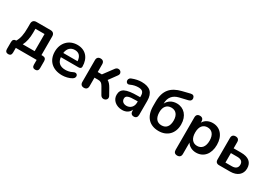

<svg xmlns="http://www.w3.org/2000/svg" viewBox="18 -1696 4015 2863"><g transform="rotate(30 2025.5 -264.0)"><path d="M80 138C114 138 132 118 132 82V0H491V82C491 118 509 138 544 138C578 138 597 118 597 82V-40C597 -78 576 -98 539 -98H517V-419C517 -464 492 -489 447 -489H206C161 -489 136 -464 136 -419V-350C136 -231 121 -160 84 -98C47 -98 26 -78 26 -40V82C26 118 46 138 80 138ZM195 -98C226 -154 243 -237 243 -321V-393H400V-98Z M931 10C983 10 1049 -4 1096 -33C1156 -70 1122 -153 1053 -114C1014 -92 967 -85 933 -85C843 -85 792 -128 783 -216H1085C1116 -216 1133 -229 1133 -253C1133 -405 1047 -499 908 -499C765 -499 663 -395 663 -244C663 -88 765 10 931 10ZM913 -414C984 -414 1024 -370 1029 -288H783C793 -366 839 -414 913 -414Z M1308 8C1348 8 1370 -15 1370 -56V-202H1432C1476 -202 1497 -189 1523 -144L1590 -27C1630 43 1734 -7 1695 -77L1636 -182C1611 -226 1587 -254 1557 -270L1657 -407C1704 -471 1614 -531 1566 -467L1441 -299H1370V-432C1370 -473 1348 -496 1308 -496C1268 -496 1245 -473 1245 -432V-56C1245 -15 1268 8 1308 8Z M1966 10C2035 10 2086 -23 2108 -78V-56C2108 -15 2129 8 2167 8C2204 8 2225 -15 2225 -56V-296C2225 -435 2157 -499 2014 -499C1967 -499 1909 -489 1848 -464C1786 -439 1813 -344 1877 -374C1926 -397 1971 -405 2010 -405C2079 -405 2106 -378 2106 -311V-290H2071C1859 -290 1783 -252 1783 -145C1783 -57 1860 10 1966 10ZM1992 -76C1937 -76 1905 -107 1905 -151C1905 -202 1947 -218 2072 -218H2106V-196C2106 -126 2057 -76 1992 -76Z M2594 10C2741 10 2839 -88 2839 -242C2839 -391 2751 -484 2629 -484C2545 -484 2487 -443 2457 -383V-388C2457 -487 2510 -553 2610 -577L2750 -610C2786 -618 2805 -642 2798 -676C2791 -709 2766 -722 2731 -713L2601 -681C2429 -639 2339 -544 2339 -347V-274C2339 -87 2437 10 2594 10ZM2589 -85C2510 -85 2465 -139 2465 -242C2465 -334 2511 -389 2589 -389C2667 -389 2713 -334 2713 -237C2713 -138 2668 -85 2589 -85Z M3018 188C3058 188 3081 166 3081 125V-73C3110 -22 3169 10 3238 10C3367 10 3453 -88 3453 -245C3453 -402 3366 -499 3238 -499C3167 -499 3107 -466 3079 -413V-434C3079 -475 3057 -497 3017 -497C2978 -497 2956 -475 2956 -434V125C2956 166 2978 188 3018 188ZM3203 -85C3128 -85 3079 -139 3079 -245C3079 -351 3128 -404 3203 -404C3277 -404 3327 -351 3327 -245C3327 -139 3277 -85 3203 -85Z M3823 0C3944 0 4019 -66 4019 -166C4019 -271 3952 -327 3823 -327H3694V-434C3694 -475 3672 -497 3632 -497C3592 -497 3569 -475 3569 -434V-62C3569 -22 3591 0 3631 0ZM3694 -245H3804C3867 -245 3903 -220 3903 -165C3903 -109 3866 -82 3804 -82H3694Z"/></g></svg>

Font: Nunito
Style: Bold
Weight: 700
Designer: Vernon Adams
Foundry: Vernon Adams
Version: Version 3.602